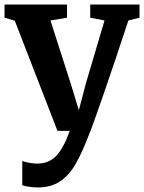

<svg xmlns="http://www.w3.org/2000/svg" viewBox="-32 -576 634 845"><path d="M66 239V132Q73 136 94 140Q115 144 132 144Q182 144 214.5 111Q247 78 275 0H221L33 -485L-12 -498V-556H263V-498L190 -486L279 -209L315 -91L346 -209L428 -486L365 -498V-556H582V-498L533 -486Q478 -318 424 -162Q370 -6 361 13Q329 97 300 147Q271 197 231 223Q191 249 134 249Q116 249 95.5 246Q75 243 66 239Z"/></svg>

Font: Koeln Type Serif
Style: Bold
Weight: 700
Designer: Eben Sorkin
Foundry: Eben Sorkin
Version: Version 2.002